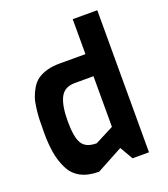

<svg xmlns="http://www.w3.org/2000/svg" viewBox="-138 -851 838 955"><g transform="rotate(-20 280.5 -373.0)"><path d="M488 0H401L361 -69L222 6Q106 6 66 -78Q46 -119 38.5 -166.5Q31 -214 31 -265.5Q31 -317 32 -341.5Q33 -366 37 -398.5Q41 -431 48.5 -453Q56 -475 70 -498.5Q84 -522 104 -536Q149 -567 221 -567H358V-752H488ZM358 -182V-450H259Q204 -450 182.5 -408Q161 -366 161 -282.5Q161 -199 181.5 -165Q202 -131 259 -131Z"/></g></svg>

Font: Viga
Style: Regular
Weight: 400
Designer: Oscar Yáñez
Foundry: Fontstage
Version: Version 1.001